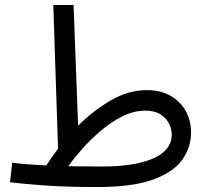

<svg xmlns="http://www.w3.org/2000/svg" viewBox="-20 -734 828 767"><path d="M369.1 13.2Q244.1 13.2 155 6.6Q65.9 0 20 -5.9L28.8 -84Q56.2 -80.1 90.1 -77.6Q124 -75.2 165 -73.2Q187 -106.9 211.9 -140.1L192.9 -713.9H273.9L292 -231.9Q352.1 -292 422.6 -333Q493.2 -374 565.9 -374Q621.1 -374 660.6 -351.6Q700.2 -329.1 721.7 -291Q743.2 -252.9 743.2 -205.1Q743.2 -146 708.5 -96.4Q673.8 -46.9 591.8 -16.8Q509.8 13.2 369.1 13.2ZM560.1 -292Q514.2 -292 468.5 -269Q422.9 -246.1 381.8 -210.9Q340.8 -175.8 307.4 -137.9Q273.9 -100.1 252.9 -69.8Q284.2 -69.8 317.6 -69.3Q351.1 -68.8 387.2 -68.8Q519 -68.8 592.5 -101.3Q666 -133.8 666 -196.8Q666 -219.2 655 -240.7Q644 -262.2 621.1 -277.1Q598.1 -292 560.1 -292Z"/></svg>

Font: Kurinto Seri
Style: Regular
Weight: 400
Designer: Kurinto was developed by Clint Goss from a range of fonts that are compatible with the SIL Open Font License Version 1.1
Foundry: Clinton F. Goss
Version: Version 2.196; July 25, 2020